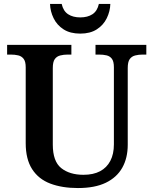

<svg xmlns="http://www.w3.org/2000/svg" viewBox="-20 -941 776 971"><path d="M374 10Q294 10 234.5 -12.5Q175 -35 142.5 -85.5Q110 -136 110 -217V-601Q110 -630 99.5 -643.5Q89 -657 72 -661Q55 -665 34 -665H16V-714H341V-665H322Q302 -665 284.5 -660.5Q267 -656 257 -642Q247 -628 247 -597V-210Q247 -125 289.5 -91Q332 -57 402 -57Q452 -57 486 -75Q520 -93 538 -127.5Q556 -162 556 -211V-601Q556 -630 546 -643.5Q536 -657 519 -661Q502 -665 481 -665H463V-714H720V-665H701Q681 -665 663.5 -660.5Q646 -656 636 -642Q626 -628 626 -597V-209Q626 -142 598.5 -93Q571 -44 515.5 -17Q460 10 374 10ZM386 -771Q335 -771 301.5 -792.5Q268 -814 251 -849Q234 -884 233 -921H292Q300 -885 324.5 -869Q349 -853 386 -853Q423 -853 447.5 -869Q472 -885 480 -921H538Q537 -884 520 -849Q503 -814 469.5 -792.5Q436 -771 386 -771Z"/></svg>

Font: Noto Serif Khmer SemiBold
Style: Regular
Weight: 600
Version: Version 2.003